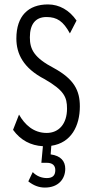

<svg xmlns="http://www.w3.org/2000/svg" viewBox="-20 -651 415 868"><path d="M183 197C245 197 275 157 275 112C275 78 255 53 209 47L212 8C302 -5 341 -82 341 -170C341 -242 315 -293 224 -343C134 -390 115 -428 115 -482C115 -541 140 -574 190 -574C238 -574 266 -555 296 -500L326 -558C294 -605 248 -631 197 -631C108 -631 54 -579 54 -477C54 -408 85 -343 182 -293C270 -242 283 -212 283 -160C283 -91 246 -50 191 -50C132 -50 92 -87 66 -133L39 -64C73 -17 119 7 174 10L167 85H192C217 85 230 97 230 118C230 141 219 154 192 154C168 154 145 145 128 127L108 169C131 187 155 197 183 197Z"/></svg>

Font: Inconsolata Condensed Thin
Style: Regular
Weight: 100
Width: 3
Monospace: yes
Designer: Raph Levien, Cyreal, Brenton Simpson
Foundry: Raph Levien, Cyreal, Google
Version: Version 3.100